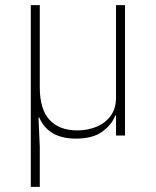

<svg xmlns="http://www.w3.org/2000/svg" viewBox="-20 -528 608 748"><path d="M135 200H100V-508H135V-188Q135 -102 173 -61Q211 -20 281 -20Q321 -20 355.5 -34Q390 -48 411 -76.5Q432 -105 432 -148V-508H467V0H432V-78H429Q416 -43 379 -15.5Q342 12 275 12Q222 12 186.5 -8.5Q151 -29 133 -70H130L135 44Z"/></svg>

Font: IBM Plex Sans ExtraLight
Style: Regular
Weight: 250
Designer: Mike Abbink, Paul van der Laan, Pieter van Rosmalen
Foundry: Bold Monday
Version: Version 3.201